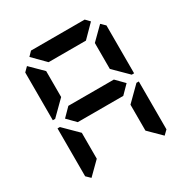

<svg xmlns="http://www.w3.org/2000/svg" viewBox="-204 -1169 1224 1264"><g transform="rotate(-30 408.0 -537.5)"><path d="M130 -75 99 -105V-469H117L130 -456L223 -364V-167ZM130 -544 117 -531H99V-894L130 -925L223 -833V-636ZM581 -562 642 -500 581 -438H235L174 -500L235 -562ZM174 -969 204 -1000H612L642 -969L550 -876H266ZM686 -925 717 -895V-531H699L686 -544L593 -636V-833ZM686 -456 699 -469H717V-105L686 -75L593 -167V-364Z"/></g></svg>

Font: DSEG7 Classic Mini
Style: Bold
Weight: 700
Designer: Keshikan(Twitter:@keshinomi_88pro)
Version: Version 0.46